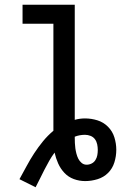

<svg xmlns="http://www.w3.org/2000/svg" viewBox="-20 -755 540 809"><path d="M130 34 62 0Q77 -27 92 -55Q107 -83 124 -109Q141 -135 161 -159.5Q181 -184 205 -204V-655H75V-735H295V-250Q305 -253 316 -254.5Q327 -256 338 -256Q365 -256 390.5 -248Q416 -240 435 -221Q454 -202 462 -176Q470 -150 470 -124Q470 -97 462 -71Q454 -45 435.5 -26.5Q417 -8 391 0Q365 8 339 8Q314 8 291 -0.5Q268 -9 251.5 -26.5Q235 -44 225 -66.5Q215 -89 210 -112Q198 -96 187.5 -77.5Q177 -59 167.5 -40.5Q158 -22 149 -3.5Q140 15 130 34ZM345 -61Q356 -61 366 -66Q376 -71 382 -80.5Q388 -90 390 -101Q392 -112 392 -123Q392 -135 389.5 -147Q387 -159 380 -168.5Q373 -178 361.5 -182.5Q350 -187 338 -187Q327 -187 316 -185Q305 -183 295 -179V-175Q295 -164 295.5 -152.5Q296 -141 297.5 -130Q299 -119 302 -107.5Q305 -96 310 -86Q315 -76 324 -68.5Q333 -61 345 -61Z"/></svg>

Font: Iosevka Custom Medium
Style: Regular
Weight: 500
Monospace: yes
Designer: Belleve Invis
Foundry: Belleve Invis
Version: Version 32.5.0; ttfautohint (v1.8.4)